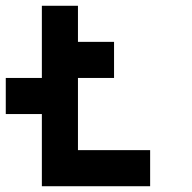

<svg xmlns="http://www.w3.org/2000/svg" viewBox="-20 -645 665 665"><path d="M500 -125V0H125V-250H0V-375H125V-625H250V-500H375V-375H250V-125Z"/></svg>

Font: Tiny5
Style: Regular
Weight: 400
Designer: Stefan Schmidt
Foundry: Made with Bits'n'Picas by Kreative Software
Version: Version 1.002; ttfautohint (v1.8.4.7-5d5b)